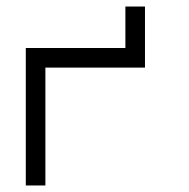

<svg xmlns="http://www.w3.org/2000/svg" viewBox="-20 -617 580 588"><path d="M119 -49H59V-470H364V-597H424V-410H119Z"/></svg>

Font: 3270 Nerd Font Mono
Style: Regular
Weight: 400
Monospace: yes
Version: Version 3.0.1;Nerd Fonts 3.0.0